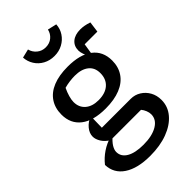

<svg xmlns="http://www.w3.org/2000/svg" viewBox="-280 -826 1123 1123"><g transform="rotate(-45 281.0 -265.0)"><path d="M258 208Q154 208 94.5 168.5Q35 129 33 58Q59 25 94.5 1Q130 -23 174 -36H190Q158 -8 145.5 13Q133 34 133 51Q133 90 170.5 112Q208 134 276 134Q348 134 391 108.5Q434 83 434 40Q434 25 427.5 8.5Q421 -8 410 -21H159Q129 -39 114 -63.5Q99 -88 99 -110Q99 -138 120 -163.5Q141 -189 176 -203L174 -109H413Q447 -109 475 -91.5Q503 -74 519.5 -44.5Q536 -15 536 23Q536 77 500.5 119Q465 161 402.5 184.5Q340 208 258 208ZM270 -172Q168 -172 114.5 -213.5Q61 -255 61 -330Q61 -384 87 -423Q113 -462 163 -482.5Q213 -503 285 -503Q387 -503 441 -461.5Q495 -420 495 -344Q495 -291 468.5 -252Q442 -213 391.5 -192.5Q341 -172 270 -172ZM275 -236Q331 -236 362.5 -264Q394 -292 394 -341Q394 -387 362.5 -411.5Q331 -436 277 -436Q257 -436 233.5 -433Q210 -430 189 -424Q177 -399 170 -374.5Q163 -350 163 -332Q163 -288 193 -262Q223 -236 275 -236ZM425 -449Q411 -469 403.5 -489.5Q396 -510 396 -525Q396 -562 421.5 -583.5Q447 -605 492 -605Q507 -605 524 -602Q541 -599 562 -592L553 -525H448L436 -449ZM275 -601Q237 -601 206.5 -617.5Q176 -634 158 -662.5Q140 -691 138 -725L192 -738Q199 -710 221.5 -691.5Q244 -673 275 -673Q307 -673 329 -691.5Q351 -710 357 -738L413 -725Q411 -690 392.5 -662Q374 -634 343.5 -617.5Q313 -601 275 -601Z"/></g></svg>

Font: Piazzolla Thin SemiBold
Style: Regular
Weight: 600
Version: Version 2.005